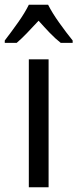

<svg xmlns="http://www.w3.org/2000/svg" viewBox="-50 -786 325 806"><path d="M154 0H71V-537H154ZM152 -766Q169 -732 199 -690Q229 -648 255 -616V-606H205Q182 -624 159 -648Q136 -672 112 -699Q87 -672 63.5 -647.5Q40 -623 20 -606H-30V-616Q-3 -651 26 -692Q55 -733 71 -766Z"/></svg>

Font: Noto Sans Devanagari Condensed
Style: Regular
Weight: 400
Width: 3
Designer: Jelle Bosma - Monotype Design Team
Foundry: Monotype Imaging Inc.
Version: Version 2.004; ttfautohint (v1.8.4.7-5d5b)